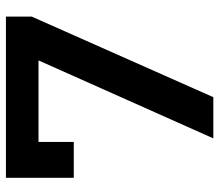

<svg xmlns="http://www.w3.org/2000/svg" viewBox="-66 -674 740 648"><g transform="rotate(-90 304.0 -350.0)"><path d="M161 0 450 -648 484 -590H87L149 -653V-471H28V-700H572V-613L300 0Z"/></g></svg>

Font: MOST Montserrat SemiBold
Style: Regular
Weight: 600
Designer: Julieta Ulanovsky
Foundry: Julieta Ulanovsky
Version: Version 8.000;March 11, 2024;FontCreator 15.0.0.2926 64-bit